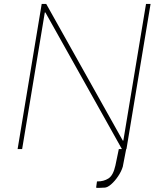

<svg xmlns="http://www.w3.org/2000/svg" viewBox="-20 -747 811 962"><path d="M575.3 0H590.9L207.4 -684.7H204.5L90.9 0H68.2L188.9 -727.3H211.6L595.2 -42.6H598L711.6 -727.3H734.4L613.6 0H612.2L595.2 88.1Q588.1 111.9 571.7 136.2Q555.4 160.5 536.6 176.8Q517.8 193.2 502.8 193.2Q498.6 193.2 494.7 193.4Q490.8 193.5 487.2 193.9Q479 194.2 472.3 194.4Q465.6 194.6 461.6 193.2L465.9 161.9Q465.9 161.9 466.3 161.9Q467.3 162.3 468.8 161.9Q499.3 162.3 523.3 147.2Q547.2 132.1 558.2 82.4Z"/></svg>

Font: Inter UI Thin
Style: Italic
Weight: 100
Italic angle: -9.39999°
Designer: Rasmus Andersson
Foundry: rsms
Version: 3.2;8d6f07862